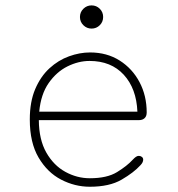

<svg xmlns="http://www.w3.org/2000/svg" viewBox="-20 -682 659 712"><path d="M313 10.5Q257.5 10.5 206.5 -16Q155.5 -42.5 123 -97.8Q90.5 -153 90.5 -239Q90.5 -304.5 110.5 -351.5Q130.5 -398.5 163.5 -428.8Q196.5 -459 236 -473.2Q275.5 -487.5 314 -487.5Q376.5 -487.5 423.8 -457.5Q471 -427.5 497.5 -377.2Q524 -327 524 -265Q524 -251 516.2 -243.8Q508.5 -236.5 495 -236.5H124Q124.5 -164 151.8 -116.2Q179 -68.5 222.2 -44.8Q265.5 -21 313 -21Q377 -21 414 -43.8Q451 -66.5 472 -89.5Q478.5 -96.5 483.8 -100.2Q489 -104 495 -104Q501 -104 506 -100.2Q511 -96.5 511 -90Q511 -85 508.5 -79.8Q506 -74.5 500.5 -69Q476 -42 431 -15.8Q386 10.5 313 10.5ZM125.5 -268H489.5Q486 -353.5 439 -404.8Q392 -456 312 -456Q271 -456 230.2 -435.8Q189.5 -415.5 160.5 -374Q131.5 -332.5 125.5 -268ZM319.5 -576Q302 -576 289.2 -588.5Q276.5 -601 276.5 -619Q276.5 -637 289.2 -649.5Q302 -662 319.5 -662Q337.5 -662 350 -649.5Q362.5 -637 362.5 -619Q362.5 -601 350 -588.5Q337.5 -576 319.5 -576Z"/></svg>

Font: Sono ExtraLight
Style: Regular
Weight: 200
Designer: Tyler Finck
Foundry: Tyler Finck
Version: Version 2.112